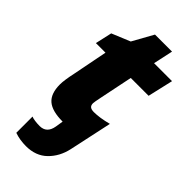

<svg xmlns="http://www.w3.org/2000/svg" viewBox="-281 -722 1020 1020"><g transform="rotate(45 229.5 -212.0)"><path d="M68 226V104Q76 108 94 110.5Q112 113 130 113Q183 113 193 54L200 10Q121 10 85.5 -20.5Q50 -51 50 -120Q50 -151 64 -216L102 -410H30L51 -504L155 -547L220 -664H348L324 -553H459L426 -410H292L254 -225Q245 -182 245 -173Q245 -157 254 -150Q263 -143 282 -143Q324 -143 386 -159L334 83Q319 151 273.5 195.5Q228 240 154 240Q108 240 68 226Z"/></g></svg>

Font: Noto Sans Display Black
Style: Italic
Weight: 900
Italic angle: -12°
Designer: Monotype Design team
Foundry: Monotype Imaging Inc.
Version: Version 1.000